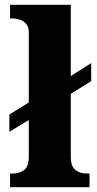

<svg xmlns="http://www.w3.org/2000/svg" viewBox="-20 -780 404 800"><path d="M22 0V-57H33Q62 -57 81 -72Q100 -87 100 -128V-280L19 -231V-303L100 -353V-644Q100 -670 87.5 -682.5Q75 -695 59.5 -699Q44 -703 33 -703H22V-760H275V-463L360 -517V-442L275 -389V-128Q275 -87 294 -72Q313 -57 342 -57H353V0Z"/></svg>

Font: Noto Serif Devanagari ExtraBold
Style: Regular
Weight: 800
Designer: Universal Thirst, Indian Type Foundry and the Monotype Design Team
Foundry: Monotype Imaging Inc.
Version: Version 2.004; ttfautohint (v1.8.4.7-5d5b)